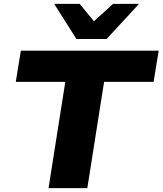

<svg xmlns="http://www.w3.org/2000/svg" viewBox="-20 -965 834 985"><path d="M229 0 315 -545H61L87 -705H794L768 -545H514L428 0ZM372 -765 258 -945H389L462 -856L560 -945H693L527 -765Z"/></svg>

Font: Nunito Sans 10pt SemiExpanded Black
Style: Italic
Weight: 900
Width: 6
Italic angle: -9°
Designer: Vernon Adams
Foundry: Vernon Adams
Version: Version 3.101;gftools[0.9.27]